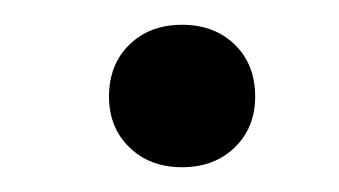

<svg xmlns="http://www.w3.org/2000/svg" viewBox="-20 -123 274 155"><path d="M127 12Q101 12 84.5 -4Q68 -20 68 -45Q68 -71 84.5 -87Q101 -103 127 -103Q153 -103 169.5 -87Q186 -71 186 -45Q186 -20 169.5 -4Q153 12 127 12Z"/></svg>

Font: Junicode
Style: Regular
Weight: 400
Designer: Peter S. Baker
Version: Version 2.100; ttfautohint (v1.8.4)